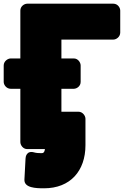

<svg xmlns="http://www.w3.org/2000/svg" viewBox="-40 -768 670 1038"><path d="M573 -554C589 -554 610 -569 610 -592V-711C610 -727 596 -748 573 -748H107C91 -748 70 -734 70 -711V0C70 16 84 38 107 38H254C270 38 292 23 292 0V-554ZM359 -288C375 -288 396 -302 396 -325V-414C396 -430 382 -452 359 -452H18C2 -452 -20 -437 -20 -414V-325C-20 -309 -5 -288 18 -288ZM198 250C340 250 422 156 422 17V-126C422 -142 407 -164 384 -164H242C226 -164 204 -149 204 -126V17C204 58 195 60 183 60C168 60 155 59 145 56C103 44 98 81 98 90L92 203C90 248 154 250 198 250Z"/></svg>

Font: Asimov Print
Style: E
Weight: 500
Designer: Google
Version: Version 2.000980; 2014